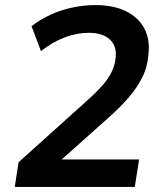

<svg xmlns="http://www.w3.org/2000/svg" viewBox="-20 -735 640 755"><path d="M38 0 53 -97 322 -339Q360 -373 384 -400.5Q408 -428 420.5 -455.5Q433 -483 435 -511Q439 -556 410.5 -581Q382 -606 329 -606Q284 -606 236 -588.5Q188 -571 141 -534L104 -632Q139 -659 179.5 -677.5Q220 -696 265 -705.5Q310 -715 355 -715Q425 -715 474 -691.5Q523 -668 546.5 -625Q570 -582 564 -525Q561 -475 540.5 -433Q520 -391 485 -350.5Q450 -310 402 -268L207 -94L206 -108H527L510 0Z"/></svg>

Font: Nunito Sans 9pt
Style: Bold Italic
Weight: 700
Italic angle: -9°
Version: Version 3.101;gftools[0.9.27]